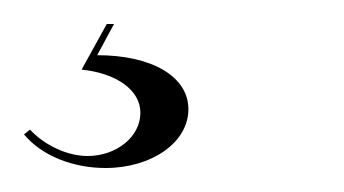

<svg xmlns="http://www.w3.org/2000/svg" viewBox="-64 -17 287 160"><path d="M-44 95C-29 113 -3 123 24 123C62 123 93 102 93 74C93 47 63 29 17 29L31 3H25L4 41C33 44 53 58 53 77C53 97 33 113 9 113C-8 113 -27 104 -39 91Z"/></svg>

Font: Moniqa Ita Display
Style: Italic
Weight: 400
Italic angle: -10°
Designer: Rajesh Rajput
Foundry: Rajesh Rajput
Version: Version 1.000